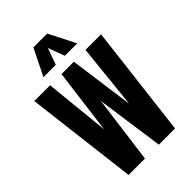

<svg xmlns="http://www.w3.org/2000/svg" viewBox="-306 -1191 1308 1308"><g transform="rotate(-45 348.5 -536.5)"><path d="M125 0 27 -810H179L227 -338L288 -809H407L471 -341L520 -810H670L573 0H417L348 -489L283 0ZM186 -881 281 -1073H414L512 -881H392L348 -1000L305 -881Z"/></g></svg>

Font: Oswald
Style: Bold
Weight: 700
Designer: Vernon Adams
Foundry: Vernon Adams
Version: Version 4.103;gftools[0.9.33.dev8+g029e19f]